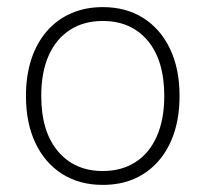

<svg xmlns="http://www.w3.org/2000/svg" viewBox="-20 -512 578 540"><path d="M269 8Q203 8 154.5 -23Q106 -54 79.5 -110Q53 -166 53 -242Q53 -299 68 -345Q83 -391 111.5 -424Q140 -457 180 -474.5Q220 -492 269 -492Q335 -492 383.5 -461Q432 -430 458.5 -374Q485 -318 485 -242Q485 -185 470 -139Q455 -93 426.5 -60Q398 -27 358.5 -9.5Q319 8 269 8ZM269 -31Q322 -31 361 -56Q400 -81 421 -128.5Q442 -176 442 -242Q442 -342 395.5 -397.5Q349 -453 269 -453Q216 -453 177 -428Q138 -403 117 -356Q96 -309 96 -242Q96 -142 143 -86.5Q190 -31 269 -31Z"/></svg>

Font: Nunito ExtraLight
Style: Regular
Weight: 200
Designer: Vernon Adams
Foundry: Vernon Adams
Version: Version 3.602;April 4, 2023;FontCreator 14.0.0.2856 64-bit